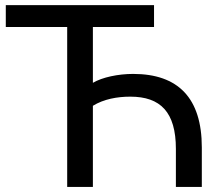

<svg xmlns="http://www.w3.org/2000/svg" viewBox="-20 -739 870 759"><path d="M347.2 0V-320.8C390.1 -347.2 442.9 -356.9 495.1 -356.9C614.3 -356.9 675.3 -295.9 675.3 -150.4V0H777.8V-156.2C777.8 -351.6 684.1 -446.8 506.3 -446.8C447.3 -446.8 384.3 -433.6 347.2 -411.6V-632.3H588.9V-718.8H2.9V-632.3H245.6V0Z"/></svg>

Font: Winston
Style: Regular
Weight: 400
Designer: Vernon Adams, Kim Jin-seong, David Berlow, Cristiano Sobral
Foundry: The Winston Project Authors
Version: Version 3.004